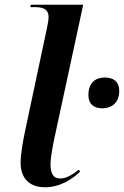

<svg xmlns="http://www.w3.org/2000/svg" viewBox="-20 -780 523 810"><path d="M170 10C235 10 287 -26 318 -56L312 -64C289 -45 260 -27 235 -27C204 -27 194 -47 193 -87C193 -111 202 -161 208 -190L331 -760H110L108 -750H126C164 -750 185 -740 185 -708C185 -699 182 -679 178 -661L87 -233C77 -186 67 -130 67 -93C67 -31 101 10 170 10ZM412 -323C448 -323 483 -344 483 -396C483 -439 455 -453 422 -453C384 -453 353 -432 353 -379C353 -339 378 -323 412 -323Z"/></svg>

Font: Noto Serif Display SemiBold
Style: Italic
Weight: 600
Italic angle: -12°
Designer: Monotype Design Team
Foundry: Monotype Imaging Inc.
Version: Version 2.009